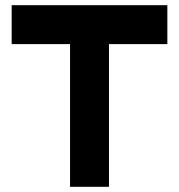

<svg xmlns="http://www.w3.org/2000/svg" viewBox="-20 -720 690 740"><path d="M25 -550H250V0H400V-550H625V-700H25Z"/></svg>

Font: LS-VG5000 Bold
Style: Regular
Weight: 400
Designer: Justin Bihan, 2021
Foundry: Justin Bihan, 2021
Version: Version 1.000;Glyphs 3.1.2 (3151)